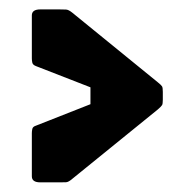

<svg xmlns="http://www.w3.org/2000/svg" viewBox="-20 -532 378 398"><path d="M102.5 -154H63.5Q46 -154 46 -166.5V-256Q46 -260 47 -264.8Q48 -269.5 54.5 -271.5L167.5 -316V-351L54.5 -395Q48 -397.5 47 -402Q46 -406.5 46 -411V-500Q46 -512.5 63.5 -512.5H102.5Q111.5 -512.5 116.8 -512.2Q122 -512 129.5 -506L307 -361.5Q314.5 -355.5 316 -352.8Q317.5 -350 317.5 -341.5V-325Q317.5 -317 316 -314.2Q314.5 -311.5 307 -305L129.5 -161Q122 -154.5 116.8 -154.2Q111.5 -154 102.5 -154Z"/></svg>

Font: Jaro
Style: Regular
Weight: 400
Designer: Agyei Archer, Celine Hurka, Mirko Velimirović
Version: Version 1.000